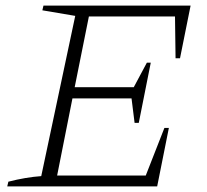

<svg xmlns="http://www.w3.org/2000/svg" viewBox="-20 -669 744 689"><path d="M6 0 10 -17Q41 -25 70.5 -30Q100 -35 128 -37L250 -612L132 -632L136 -649H664L626 -460H610L608 -610H299L248 -356H460L507 -444H521L478 -228H463L452 -316H240L185 -39H503L570 -210H586L544 0Z"/></svg>

Font: Piazzolla Thin Thin
Style: Italic
Weight: 250
Italic angle: -11.3°
Version: Version 2.005